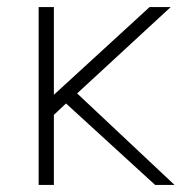

<svg xmlns="http://www.w3.org/2000/svg" viewBox="-20 -521 512 541"><path d="M88.9 0V-501H131.8V-253.9L401.4 -501H460.9L197.3 -257.8L471.7 0H417L166 -229.5L131.8 -197.3V0Z"/></svg>

Font: Gothic A1 ExtraLight
Style: Regular
Weight: 275
Designer: HanYang I&C Co.,Ltd.
Foundry: HanYang I&C Co.,Ltd.
Version: Version 2.50